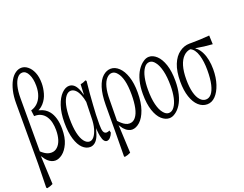

<svg xmlns="http://www.w3.org/2000/svg" viewBox="-159 -1153 2235 1756"><g transform="rotate(-20 959.0 -275.0)"><path d="M112.3 39.6Q95.7 24.4 82 1Q77.1 -2.4 71.8 -15.6Q78.1 128.9 84.5 263.2Q56.2 277.8 27.8 282.7Q23.4 283.2 19 273.9Q21.5 165 23.9 45.9Q23.9 -248 23.9 -543.5Q23.9 -611.3 36.6 -665Q49.3 -718.3 70.6 -756.1Q91.8 -793.9 121.1 -814Q148.9 -833.5 179.2 -833.5Q211.9 -833.5 240.7 -810.1Q270.5 -786.6 288.8 -742.7Q307.1 -698.7 307.1 -636.7Q307.1 -590.8 293.2 -541Q279.3 -491.2 245.6 -453.1Q228 -433.1 204.6 -419.4Q199.2 -418 194.3 -413.6Q200.2 -413.6 206.1 -410.2Q257.3 -397.5 290.5 -356.9Q314.5 -327.1 327.1 -282.5Q339.8 -237.8 339.8 -180.2Q339.8 -96.2 314.7 -40.3Q289.6 15.6 253.4 43.5Q217.3 70.8 184.1 70.8Q146.5 70.8 112.3 39.6ZM110.8 -30.3Q140.6 -9.8 174.8 -9.8Q209 -9.8 233.4 -33.2Q258.8 -56.6 271.5 -96.9Q284.2 -137.2 284.2 -189.9Q284.2 -228 276.6 -262Q269 -295.9 251 -323.5Q232.9 -351.1 203.6 -365.7Q180.7 -377.9 146.5 -377.9Q146.5 -377.9 138.7 -377.9Q135.3 -412.1 131.3 -436Q169.9 -447.3 195.8 -472.7Q221.7 -497.6 236.8 -537.8Q252 -578.1 252 -631.3Q252 -700.7 230 -744.1Q208.5 -789.1 171.9 -789.1Q144.5 -789.1 123.5 -763.2Q101.6 -737.3 89.6 -689.2Q77.6 -641.1 77.6 -574.2Q77.6 -320.3 77.6 -56.6Q94.7 -41 110.8 -30.3Z M746.6 3.9Q737.3 29.3 721.2 46.4Q705.1 63.5 687 63.5Q673.8 63.5 661.9 49.6Q649.9 35.6 642.1 -2Q637.7 -22.9 635.3 -53.2Q634.3 -62.5 632.8 -81.5Q629.4 -63 625.5 -53.7Q619.1 -28.8 611.3 -10.3Q595.7 27.3 573.2 45.4Q550.8 63.5 524.4 63.5Q485.8 63.5 452.4 31.7Q418.9 0 398.7 -65.4Q378.4 -130.9 378.4 -225.8Q378.4 -320.8 401.6 -389.2Q424.8 -457.5 460.7 -493.2Q496.6 -528.8 532.2 -528.8Q557.1 -528.8 576.9 -513.7Q596.7 -498.5 611.8 -465.8Q619.1 -450.7 625 -430.2Q628.9 -412.1 633.3 -403.8Q635.7 -449.7 638.2 -505.9Q665.5 -510.7 692.4 -524.9Q695.8 -516.1 699.7 -517.1Q692.9 -461.4 688.5 -402.8Q684.1 -340.3 680.2 -288.1Q673.3 -199.7 673.3 -100.1Q673.3 -50.8 681.6 -31.7Q690.9 -10.3 711.4 -10.3Q725.6 -10.3 740.7 -18.6Q743.7 -2.4 746.6 3.9ZM627 -185.1Q628.9 -255.9 631.3 -336.9Q624 -377 612.8 -404.3Q596.7 -444.8 575.9 -463.1Q555.2 -481.4 532.7 -481.4Q505.4 -481.4 483.4 -454.1Q460.9 -426.8 448.5 -374Q436 -321.3 436 -246.6Q436 -161.1 449 -103.5Q461.9 -45.9 485.8 -15.6Q509.3 14.2 537.6 14.2Q561.5 14.2 581.3 -10.5Q601.1 -35.2 613.8 -79.6Q626.5 -124 627 -185.1Z M903.8 35.2Q882.3 25.4 862.3 2Q854.5 -7.8 847.2 -20Q842.3 -23.9 836.9 -37.6Q843.3 105 849.6 237.3Q820.8 252 792 256.3Q788.6 257.3 785.2 248.5Q786.1 139.2 787.6 20Q788.1 -109.9 788.6 -250Q789.6 -352.5 810.5 -417.7Q831.5 -482.9 867.7 -514.4Q903.8 -545.9 944.8 -545.9Q986.3 -545.9 1022.9 -511.5Q1059.6 -477.1 1081.3 -412.6Q1103 -348.1 1103 -258.3Q1103 -159.2 1078.9 -91.1Q1054.7 -22.9 1016.6 11.2Q979 44.9 939.9 44.9Q923.3 44.9 903.8 35.2ZM836.4 -77.6Q850.6 -61.5 863.8 -50.3Q882.3 -33.7 900.4 -24.9Q917 -16.1 937.5 -16.1Q973.6 -16.1 997.1 -46.4Q1021.5 -76.7 1032.7 -131.1Q1043.9 -185.5 1043.9 -258.3Q1043.9 -341.3 1030.3 -395.5Q1016.6 -449.7 992.2 -477.5Q969.7 -505.9 941.7 -505.9Q913.6 -505.9 889.6 -480Q865.2 -454.1 852.1 -404.3Q838.9 -354.5 838.9 -280.8Q838.9 -280.8 836.4 -77.6Z M1255.4 -13.2Q1279.3 17.1 1307.1 17.1Q1338.9 17.1 1361.3 -14.2Q1384.3 -45.4 1395.5 -97.2Q1406.7 -148.9 1406.7 -211.9Q1406.7 -298.8 1391.8 -359.1Q1377 -419.4 1351.6 -450.7Q1328.1 -482.4 1298.8 -482.4Q1267.1 -482.4 1244.6 -450.2Q1221.7 -418 1210.7 -365.5Q1199.7 -313 1199.7 -250Q1199.7 -163.1 1214.6 -103.3Q1229.5 -43.5 1255.4 -13.2ZM1355 43Q1326.2 63.5 1296.9 63.5Q1257.8 63.5 1221.9 31.5Q1186 -0.5 1164.1 -65.7Q1142.1 -130.9 1142.1 -226.1Q1142.1 -297.4 1156.5 -353.5Q1170.9 -409.7 1196.3 -448.5Q1221.7 -487.3 1252 -507.8Q1279.8 -528.8 1309.6 -528.8Q1348.6 -528.8 1384.3 -495.6Q1419.9 -462.4 1441.7 -397.9Q1463.4 -333.5 1463.4 -240.2Q1463.4 -168.9 1449.5 -112.1Q1435.5 -55.2 1410.6 -16.4Q1385.7 22.5 1355 43Z M1502.4 -215.8Q1502.4 -316.4 1529.1 -382.3Q1555.7 -448.2 1601.6 -481Q1646 -514.2 1700.2 -515.1Q1710.4 -515.1 1721.2 -515.1Q1806.6 -515.1 1895.5 -522.9Q1897 -475.1 1898.9 -437Q1815.9 -442.4 1735.8 -457.5Q1741.7 -447.3 1747.6 -446.8Q1773.4 -424.3 1791 -388.7Q1808.1 -354.5 1816.4 -311.3Q1824.7 -268.1 1824.7 -221.7Q1824.7 -140.1 1803.2 -75.4Q1781.7 -10.7 1746.1 25.9Q1710.4 62.5 1665.5 62.5Q1618.7 62.5 1581.5 28.8Q1544.4 -4.9 1523.4 -67.9Q1502.4 -130.9 1502.4 -215.8ZM1753.4 -376.5Q1743.7 -409.2 1727.1 -433.1Q1712.4 -453.6 1690.4 -463.9Q1689.9 -459 1689.5 -463.9Q1651.9 -459.5 1624 -431.6Q1593.3 -401.9 1577.1 -347.9Q1561 -293.9 1561 -217.5Q1561 -141.1 1574.7 -88.9Q1588.4 -36.6 1613.3 -9.8Q1637.2 17.1 1668.2 17.1Q1699.2 17.1 1722.2 -9.8Q1745.1 -36.6 1758.3 -91.8Q1771.5 -147 1771.5 -231.2Q1771.5 -315.4 1753.4 -376.5Z"/></g></svg>

Font: Scarab Serif
Style: Light
Weight: 300
Designer: John Roberts
Foundry: Scarab
Version: 1.0